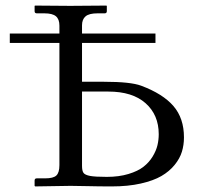

<svg xmlns="http://www.w3.org/2000/svg" viewBox="-20 -666 725 688"><path d="M273.9 -337.9V-71.8Q273.9 -53.7 279.3 -46.4Q284.7 -39.1 302.7 -35.6Q320.8 -32.2 362.8 -32.2Q406.2 -32.2 440.2 -42.5Q474.1 -52.7 494.1 -68.4Q514.2 -84 526.9 -105Q539.6 -126 544.2 -145.5Q548.8 -165 548.8 -185.1Q548.8 -254.4 501.7 -296.1Q454.6 -337.9 368.2 -337.9ZM273.9 -512.2V-373H353Q448.2 -373 485.8 -358.9Q564 -329.6 601.6 -285.9Q639.2 -242.2 639.2 -173.8Q639.2 -146.5 631.8 -122.3Q624.5 -98.1 605.7 -75Q586.9 -51.8 558.3 -35.2Q529.8 -18.6 484.4 -8.3Q439 2 380.9 2Q332.5 2 295.4 1Q258.3 0 232.9 0L106 2L104 0V-19Q104 -26.9 111.8 -26.9H142.1Q170.9 -26.9 181.9 -37.1Q192.9 -47.4 192.9 -74.2V-512.2H15.1V-545.9H192.9V-574.2Q192.9 -597.2 180.4 -607.7Q168 -618.2 139.2 -618.2H111.8Q104 -618.2 104 -626V-645L106 -646Q192.9 -645 231.9 -645L360.8 -646L362.8 -645V-626Q362.8 -618.2 355 -618.2H329.1Q299.3 -618.2 286.6 -607.4Q273.9 -596.7 273.9 -575.2V-545.9H537.1V-512.2Z"/></svg>

Font: Linux Libertine Display G
Style: Regular
Weight: 400
Designer: Philipp H. Poll
Foundry: Philipp H. Poll
Version: Version 5.0.9